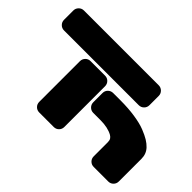

<svg xmlns="http://www.w3.org/2000/svg" viewBox="-122 -998 1296 1296"><g transform="rotate(45 526.5 -350.0)"><path d="M773.9 -509.8H61Q39.6 -509.8 24.7 -524.7Q9.8 -539.6 9.8 -561V-648.9Q9.8 -670.4 24.7 -685.3Q39.6 -700.2 61 -700.2H773.9Q795.4 -700.2 810.3 -685.3Q825.2 -670.4 825.2 -648.9V-561Q825.2 -539.6 810.3 -524.7Q795.4 -509.8 773.9 -509.8ZM472.2 0H334Q312.5 0 297.9 -14.6Q283.2 -29.3 283.2 -50.8V-439Q283.2 -460.4 297.9 -475.3Q312.5 -490.2 334 -490.2H472.2Q493.7 -490.2 508.3 -475.3Q522.9 -460.4 522.9 -439V-50.8Q522.9 -29.3 508.3 -14.6Q493.7 0 472.2 0ZM662.1 -255.9H594.2Q572.8 -255.9 557.9 -270.8Q543 -285.6 543 -307.1V-395Q543 -416.5 557.9 -431.2Q572.8 -445.8 594.2 -445.8H662.1Q738.8 -445.8 801.8 -436.3Q864.7 -426.8 905.3 -410.6Q945.8 -394.5 970.7 -379.2Q995.6 -363.8 1012.2 -346.2Q1043 -314 1043 -267.1V-50.8Q1043 -29.3 1028.3 -14.6Q1013.7 0 992.2 0H854Q832.5 0 817.9 -14.6Q803.2 -29.3 803.2 -50.8V-184.1Q803.2 -202.6 797.1 -212.9Q791 -223.1 777.8 -231Q732.9 -255.9 662.1 -255.9Z"/></g></svg>

Font: Nastup Soft
Style: Regular
Weight: 400
Designer: Maksym Kobuzan
Foundry: Zakznak
Version: Version 1.020;hotconv 1.0.109;makeotfexe 2.5.65596